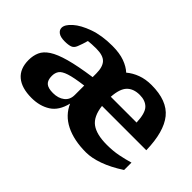

<svg xmlns="http://www.w3.org/2000/svg" viewBox="-82 -810 1103 1103"><g transform="rotate(45 470.0 -258.0)"><path d="M278 -452Q258 -452 242 -451Q226 -450 213 -448.5Q204 -415.5 192.5 -387Q184 -365 167 -358.8Q150 -352.5 120 -352.5Q85.5 -352.5 68.8 -364.8Q52 -377 52 -395.5Q52 -421.5 86.8 -452.5Q121.5 -483.5 184.5 -506Q247.5 -528.5 332 -528.5Q391 -528.5 431.5 -513.8Q472 -499 497 -475.5Q526 -500 564.2 -514.2Q602.5 -528.5 650.5 -528.5Q778 -528.5 834.2 -458.8Q890.5 -389 894 -242H534Q543 -165.5 585 -134.5Q627 -103.5 711.5 -103.5Q762.5 -103.5 804.5 -112Q846.5 -120.5 884 -131.5V-71.5Q818.5 -29 761 -8.5Q703.5 12 657.5 12Q559 12 491.5 -21.8Q424 -55.5 395 -122Q377.5 -49 329.5 -18.5Q281.5 12 215 12Q134.5 12 91.8 -24Q49 -60 49 -130.5Q49 -166.5 61.8 -195.5Q74.5 -224.5 109.2 -247.2Q144 -270 209 -288Q274 -306 379 -321V-350.5Q379 -403 356.5 -427.5Q334 -452 278 -452ZM643 -440.5Q592.5 -440.5 564.8 -412.2Q537 -384 532.5 -315H742Q739 -388.5 713.8 -414.5Q688.5 -440.5 643 -440.5ZM208 -160Q208 -126 225 -110.5Q242 -95 282.5 -95Q324.5 -95 351.8 -116Q379 -137 379 -176V-252.5Q304.5 -243 268 -231Q231.5 -219 219.8 -202Q208 -185 208 -160Z"/></g></svg>

Font: Newsreader Caption SemiBold
Style: Regular
Weight: 600
Designer: Hugues Gentile
Foundry: Production Type
Version: Version 1.001